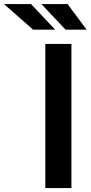

<svg xmlns="http://www.w3.org/2000/svg" viewBox="-157 -949 457 969"><path d="M203.5 -727.3V0H71.7V-727.3ZM121.4 -799.4H9.9L-137.1 -928.6H-0.4ZM280.2 -799.4H173.7L51.8 -928.6H183.9Z"/></svg>

Font: Inter UI Semi Bold
Style: Regular
Weight: 600
Designer: Rasmus Andersson
Foundry: rsms
Version: 3.2;8d6f07862